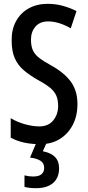

<svg xmlns="http://www.w3.org/2000/svg" viewBox="-20 -744 460 1004"><path d="M385 -200Q385 -138 360.5 -91Q336 -44 292.5 -17Q249 10 190 10Q146 10 108 2Q70 -6 36 -24V-126Q71 -105 111.5 -94Q152 -83 186 -83Q233 -83 258.5 -114.5Q284 -146 284 -190Q284 -221 274.5 -243.5Q265 -266 242 -285Q219 -304 178 -326Q136 -350 105 -376Q74 -402 57.5 -439Q41 -476 41 -532Q40 -589 63.5 -632.5Q87 -676 130 -700Q173 -724 229 -724Q272 -724 310.5 -713Q349 -702 380 -686L350 -596Q287 -632 232 -632Q189 -632 165.5 -605Q142 -578 142 -537Q142 -504 151.5 -482Q161 -460 184 -442Q207 -424 249 -401Q317 -363 351 -316Q385 -269 385 -200ZM289 135Q289 186 257.5 213Q226 240 169 240Q130 240 108 233V173Q130 179 153 179Q183 179 197 167Q211 155 211 134Q211 109 191.5 96.5Q172 84 137 80L171 0H225L204 47Q289 63 289 135Z"/></svg>

Font: Noto Sans Khmer UI ExtraCondensed Medium
Style: Regular
Weight: 500
Width: 2
Designer: Danh Hong and the Monotype Design Team
Foundry: Monotype Imaging Inc.
Version: Version 2.002; ttfautohint (v1.8.4.7-5d5b)